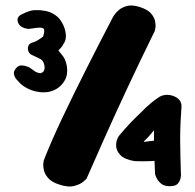

<svg xmlns="http://www.w3.org/2000/svg" viewBox="-20 -679 709 697"><path d="M192 -10Q166 -19 154 -33.5Q142 -48 139 -62.5Q136 -77 137.5 -87Q139 -97 139 -97Q165 -164 205.5 -249.5Q246 -335 294 -430Q342 -525 390 -617Q390 -617 395.5 -625.5Q401 -634 412.5 -643.5Q424 -653 442 -657.5Q460 -662 486 -654Q515 -645 527.5 -631Q540 -617 543 -602Q546 -587 544 -577Q542 -567 542 -567Q488 -457 442 -358.5Q396 -260 359 -177Q322 -94 294 -30Q294 -30 283 -20Q272 -10 249.5 -4Q227 2 192 -10ZM142 -344Q128 -343 110 -347Q92 -351 75 -360.5Q58 -370 48 -382Q48 -382 41 -389.5Q34 -397 31 -408Q28 -419 38 -431Q47 -442 58.5 -441.5Q70 -441 78.5 -437.5Q87 -434 87 -434Q101 -424 107.5 -419.5Q114 -415 126 -413Q138 -416 140.5 -424.5Q143 -433 141 -442.5Q139 -452 135 -457Q133 -462 122 -467Q111 -472 97 -479Q88 -482 83.5 -492Q79 -502 83 -512.5Q87 -523 103 -526Q106 -527 110 -529Q114 -531 120.5 -535Q127 -539 135 -545Q138 -548 140 -560.5Q142 -573 137 -576Q130 -580 114 -578Q98 -576 84 -574Q84 -574 77 -575Q70 -576 61.5 -580Q53 -584 48 -592Q42 -604 44 -611Q46 -618 50.5 -621.5Q55 -625 55 -625Q72 -634 86 -638.5Q100 -643 113 -642Q127 -643 146.5 -639Q166 -635 181 -624Q196 -614 206.5 -594.5Q217 -575 219 -554Q221 -533 209 -517Q208 -513 201 -505.5Q194 -498 192 -496Q199 -488 209 -474.5Q219 -461 223 -437Q227 -408 215 -387Q203 -366 183 -355Q163 -344 142 -344ZM596 -3Q575 -3 563.5 -13.5Q552 -24 547.5 -35Q543 -46 543 -46Q542 -73 541 -92.5Q540 -112 539.5 -129Q539 -146 539 -164Q539 -182 539 -206L522 -186Q519 -182 510 -173.5Q501 -165 502 -164L562 -171L575 -98Q547 -95 524.5 -94Q502 -93 469 -94Q432 -100 416.5 -116.5Q401 -133 401.5 -152.5Q402 -172 412 -186Q436 -215 455.5 -235Q475 -255 492 -271Q512 -292 529.5 -306Q547 -320 558 -327Q573 -336 591.5 -334.5Q610 -333 624.5 -322.5Q639 -312 639 -293Q637 -267 635.5 -236.5Q634 -206 634 -173Q634 -140 635 -107Q636 -74 637 -42Q637 -42 635.5 -32.5Q634 -23 626 -13Q618 -3 596 -3Z"/></svg>

Font: Sour Gummy Black
Style: Regular
Weight: 900
Designer: Stefie Justprince
Foundry: Eifetstype
Version: Version 1.000